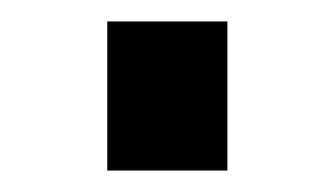

<svg xmlns="http://www.w3.org/2000/svg" viewBox="-20 -310 312 179"><path d="M80 -151ZM80 -290H192V-151H80Z"/></svg>

Font: Cairo
Style: Regular
Weight: 400
Designer: Mohamed Gaber, the designers of Titillium
Foundry: Kief Type Foundry
Version: Version 2.009; ttfautohint (v1.5.33-1714) -l 8 -r 50 -G 200 